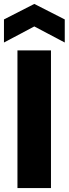

<svg xmlns="http://www.w3.org/2000/svg" viewBox="-27 -959 350 979"><path d="M62 0V-702.1H232.9V0ZM303.2 -859.9V-742.2L147.9 -824.2L-6.8 -742.2V-859.9L147.9 -939Z"/></svg>

Font: SVN-Poppins
Style: Bold
Weight: 700
Designer: Ninad Kale (Devanagari), Jonny Pinhorn (Latin)
Foundry: Indian Type Foundry
Version: Version 3.200;PS 1.000;hotconv 16.6.54;makeotf.lib2.5.65590